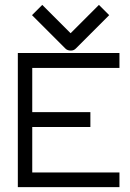

<svg xmlns="http://www.w3.org/2000/svg" viewBox="-20 -815 532 786"><path d="M406 -774 427 -753 290 -616Q282 -608 270 -608Q256 -608 248 -616L111 -753L132 -774L153 -795L269 -679L385 -795ZM53 -598H469V-537H112V-356H350V-295H112V-109H469V-49H53Z"/></svg>

Font: IBM 3270 Semi-Condensed
Style: Condensed
Weight: 400
Monospace: yes
Version: Version 2.3.1